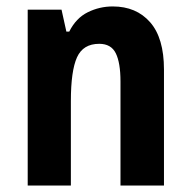

<svg xmlns="http://www.w3.org/2000/svg" viewBox="-20 -576 593 596"><path d="M330 -556Q403 -556 446 -507Q489 -458 489 -360V0H354V-323Q354 -381 339.5 -410.5Q325 -440 288 -440Q238 -440 219 -398Q200 -356 200 -262V0H66V-546H171L186 -478H195Q216 -520 252.5 -538Q289 -556 330 -556Z"/></svg>

Font: Noto Sans Gurmukhi UI Condensed
Style: Bold
Weight: 700
Width: 3
Designer: Jelle Bosma - Monotype Design Team
Foundry: Monotype Imaging Inc.
Version: Version 2.004; ttfautohint (v1.8.4.7-5d5b)